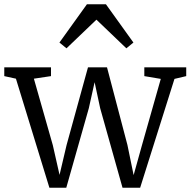

<svg xmlns="http://www.w3.org/2000/svg" viewBox="-27 -870 891 898"><path d="M-7 -514V-555H211.5V-514L131.5 -502L220 -191L251.5 -52L284.5 -192L384.5 -555H473.5L569 -192L598 -51L637 -191L725 -501L648 -514V-555H844V-514L789 -501L628.5 8H546L441.5 -364L415.5 -485.5L388.5 -364L283 8H204L47.5 -502ZM379.5 -850H468.5L597 -671L564 -644L424 -778L284 -644L251 -671Z"/></svg>

Font: Merriweather 7pt Light
Style: Regular
Weight: 300
Designer: Eben Sorkin
Foundry: Eben Sorkin
Version: Version 2.200;gftools[0.9.31]